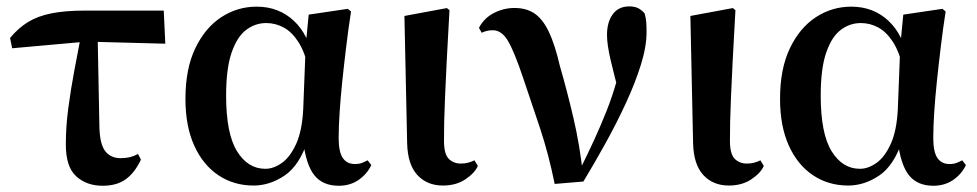

<svg xmlns="http://www.w3.org/2000/svg" viewBox="-20 -573 3099 609"><path d="M18.6 -419.9 11.9 -452.5Q38.1 -484.3 69.1 -503.2Q100.2 -522.2 143.8 -530.8Q187.3 -539.4 249.8 -539.4H499.4L504.3 -434.4L253.7 -441ZM305.7 16.2Q254.6 16.2 221.7 -13.8Q188.8 -43.7 188.8 -114.6Q188.8 -171.5 196.8 -231.4Q204.8 -291.4 215.9 -350Q226.9 -408.6 236.8 -459.8H289.7L295.4 -165.9Q297.4 -113.3 314.8 -92.3Q332.3 -71.3 362.5 -71.3Q378.8 -71.3 391.9 -74.4Q405 -77.6 417.8 -84.6L427 -66.6Q407.4 -24.9 378.7 -4.3Q350.1 16.2 305.7 16.2Z M784.3 15.5Q721.6 15.5 672.7 -17.2Q623.7 -49.9 596 -111.3Q568.2 -172.8 568.2 -259.4Q568.2 -354.6 599.3 -419.6Q630.3 -484.6 681.6 -518.3Q732.8 -551.9 794.1 -551.9Q863.7 -551.9 911.5 -507.5Q959.3 -463.2 974 -381.8H980.5L959.2 -353.7Q947.2 -407.4 926.7 -439.4Q906.2 -471.4 880 -485.7Q853.8 -499.9 824.4 -499.9Q789.7 -499.9 760.8 -478.2Q732 -456.5 714.6 -406.1Q697.2 -355.7 697.2 -269.8Q697.2 -149.6 731.6 -93.6Q766.1 -37.6 821.5 -37.6Q848.2 -37.6 874.6 -56.6Q900.9 -75.6 919.7 -117.3Q938.5 -159.1 941.8 -227.4L949.6 -428L959.1 -526.6L1083.4 -545L1093.4 -536.5Q1084.9 -481.4 1078.1 -424.9Q1071.2 -368.4 1065.7 -315.4Q1060.2 -262.4 1057.2 -216.4Q1054.2 -170.4 1054.2 -135.4Q1054.2 -91.4 1067.2 -72.1Q1080.2 -52.7 1105.7 -52.7Q1118.9 -52.7 1128.2 -56.3Q1137.5 -60 1146 -64.5L1157.7 -49.4Q1145 -21.7 1118 -2.7Q1091 16.2 1054.5 16.2Q1003.9 16.2 977.1 -17.1Q950.3 -50.5 941.4 -127.3L956.4 -128.7Q930.2 -48.4 883 -16.4Q835.8 15.5 784.3 15.5Z M1384.8 15.5Q1334.4 15.5 1303.6 -18.1Q1272.9 -51.7 1271.4 -119.2L1262.8 -522.4L1397.5 -547.4L1405.7 -540.7Q1400.3 -445.9 1396.9 -378.9Q1393.6 -311.9 1391.6 -265.3Q1389.6 -218.6 1388.9 -185.7Q1388.3 -152.8 1388.3 -126.4Q1388.3 -84 1403.6 -69.1Q1418.9 -54.2 1441.5 -54.2Q1455.7 -54.2 1466 -57.2Q1476.3 -60.2 1484.8 -64.5L1495.7 -46.8Q1486 -24.2 1456.4 -4.4Q1426.8 15.5 1384.8 15.5Z M1739.4 10.4Q1720 -85.1 1692.4 -167.9Q1664.8 -250.6 1639.4 -325.6Q1611.6 -408.5 1591.5 -442.8Q1571.4 -477.1 1543.3 -477.1Q1523.9 -477.1 1507.9 -469.1L1499.2 -484.7Q1515.4 -515.8 1546.5 -531.7Q1577.5 -547.7 1611.9 -547.7Q1649.3 -547.7 1675 -530.5Q1700.8 -513.4 1720.4 -473.1Q1740 -432.7 1756.2 -362.4Q1777.9 -288.2 1798.6 -200Q1819.3 -111.8 1829.2 -18.2H1811.1L1818.6 -33.3Q1844.1 -84.4 1865.3 -130.6Q1886.4 -176.8 1904.1 -221.5Q1921.8 -266.3 1935.4 -313.9Q1949 -361.6 1959.6 -415.3L1949.2 -256.3Q1929.1 -330.2 1917.2 -380.8Q1905.3 -431.4 1905.3 -462Q1905.3 -502.5 1923.5 -527.6Q1941.6 -552.7 1976 -552.7Q1992.5 -552.7 2003.3 -547.5Q2014 -542.3 2024.6 -530.7Q2028.8 -516.3 2029.8 -503Q2030.8 -489.8 2030.8 -471.2Q2030.8 -425.1 2012.8 -367.5Q1994.9 -310 1965.5 -246.5Q1936.2 -183 1900.8 -119Q1865.5 -55.1 1830.4 2.8Z M2291.8 15.5Q2241.4 15.5 2210.6 -18.1Q2179.9 -51.7 2178.4 -119.2L2169.8 -522.4L2304.5 -547.4L2312.7 -540.7Q2307.3 -445.9 2303.9 -378.9Q2300.6 -311.9 2298.6 -265.3Q2296.6 -218.6 2295.9 -185.7Q2295.3 -152.8 2295.3 -126.4Q2295.3 -84 2310.6 -69.1Q2325.9 -54.2 2348.5 -54.2Q2362.7 -54.2 2373 -57.2Q2383.3 -60.2 2391.8 -64.5L2402.7 -46.8Q2393 -24.2 2363.4 -4.4Q2333.8 15.5 2291.8 15.5Z M2670.3 15.5Q2607.6 15.5 2558.7 -17.2Q2509.7 -49.9 2482 -111.3Q2454.2 -172.8 2454.2 -259.4Q2454.2 -354.6 2485.3 -419.6Q2516.3 -484.6 2567.6 -518.3Q2618.8 -551.9 2680.1 -551.9Q2749.7 -551.9 2797.5 -507.5Q2845.3 -463.2 2860 -381.8H2866.5L2845.2 -353.7Q2833.2 -407.4 2812.7 -439.4Q2792.2 -471.4 2766 -485.7Q2739.8 -499.9 2710.4 -499.9Q2675.7 -499.9 2646.8 -478.2Q2618 -456.5 2600.6 -406.1Q2583.2 -355.7 2583.2 -269.8Q2583.2 -149.6 2617.6 -93.6Q2652.1 -37.6 2707.5 -37.6Q2734.2 -37.6 2760.6 -56.6Q2786.9 -75.6 2805.7 -117.3Q2824.5 -159.1 2827.8 -227.4L2835.6 -428L2845.1 -526.6L2969.4 -545L2979.4 -536.5Q2970.9 -481.4 2964.1 -424.9Q2957.2 -368.4 2951.7 -315.4Q2946.2 -262.4 2943.2 -216.4Q2940.2 -170.4 2940.2 -135.4Q2940.2 -91.4 2953.2 -72.1Q2966.2 -52.7 2991.7 -52.7Q3004.9 -52.7 3014.2 -56.3Q3023.5 -60 3032 -64.5L3043.7 -49.4Q3031 -21.7 3004 -2.7Q2977 16.2 2940.5 16.2Q2889.9 16.2 2863.1 -17.1Q2836.3 -50.5 2827.4 -127.3L2842.4 -128.7Q2816.2 -48.4 2769 -16.4Q2721.8 15.5 2670.3 15.5Z"/></svg>

Font: Noto Serif TC
Style: Regular
Weight: 200
Designer: Ryoko NISHIZUKA 西塚涼子 (kana & ideographs); Frank Grießhammer (Latin, Greek & Cyrillic); Wenlong ZHANG 张文龙 (bopomofo); San
Foundry: Adobe
Version: Version 2.001;hotconv 1.1.0;makeotfexe 2.6.0